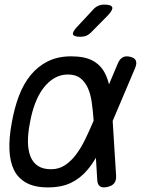

<svg xmlns="http://www.w3.org/2000/svg" viewBox="-20 -805 640 835"><path d="M379 -667Q368 -655 356 -650Q344 -645 330 -645Q301 -645 297.5 -655.5Q294 -666 316 -689L383 -761Q393 -773 405.5 -779Q418 -785 433 -785Q464 -785 468 -773.5Q472 -762 449 -738ZM485 -40Q486 -20 476.5 -8Q467 4 447 8Q426 13 415 5.5Q404 -2 403 -22L397 -119Q380 -89 360 -66Q330 -30 289 -10Q248 10 188 10Q131 10 94.5 -10Q58 -30 40.5 -66.5Q23 -103 21 -154.5Q19 -206 31 -270Q42 -334 62 -387Q82 -440 113.5 -478.5Q145 -517 188.5 -538.5Q232 -560 289 -560Q348 -560 382.5 -541.5Q417 -523 435 -489Q447 -467 454 -438L492 -528Q500 -548 513.5 -555.5Q527 -563 546 -558Q565 -554 570.5 -542Q576 -530 568 -510L470 -279ZM387 -280V-284Q384 -324 379 -360Q374 -396 362 -422.5Q350 -449 329.5 -465Q309 -481 275 -481Q243 -481 216 -465Q189 -449 168 -421Q147 -393 132.5 -354.5Q118 -316 110 -270Q101 -224 101.5 -187.5Q102 -151 112.5 -124.5Q123 -98 145 -83.5Q167 -69 202 -69Q236 -69 262.5 -86.5Q289 -104 310.5 -132.5Q332 -161 350 -198Q368 -235 385 -275Z"/></svg>

Font: Maple Mono NL Light
Style: Italic
Weight: 300
Italic angle: -10°
Monospace: yes
Designer: subframe7536
Version: Version 7.000